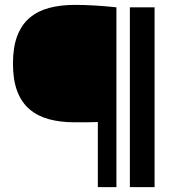

<svg xmlns="http://www.w3.org/2000/svg" viewBox="-20 -765 747 785"><path d="M456 0H380V-266Q353 -265 331 -265Q309 -265 285 -265Q227 -265 180.5 -277.5Q134 -290 101 -318Q68 -346 50.5 -392Q33 -438 33 -505Q33 -572 50.5 -618Q68 -664 101 -692Q134 -720 180.5 -732.5Q227 -745 286 -745Q324 -745 367.5 -742.5Q411 -740 456 -735ZM612 0H511V-735H612Z"/></svg>

Font: Encode Sans Wide
Style: Bold
Weight: 700
Designer: Pablo Impallari, Andres Torresi
Foundry: Pablo Impallari, Andres Torresi
Version: Version 1.000; ttfautohint (v1.00) -l 8 -r 50 -G 200 -x 14 -